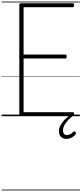

<svg xmlns="http://www.w3.org/2000/svg" viewBox="-20 -1468 1030 2426"><path d="M251 0Q237 0 230.5 -5.5Q224 -11 224 -23V-1408Q224 -1418 231 -1422.5Q238 -1427 252 -1427H900Q908 -1427 912 -1421.5Q916 -1416 916 -1402Q916 -1388 912 -1382.5Q908 -1377 900 -1377H278V-779H806Q814 -779 818 -773.5Q822 -768 822 -754Q822 -740 818 -734.5Q814 -729 806 -729H278V-50H900Q908 -50 912 -44.5Q916 -39 916 -25Q916 -11 912 -5.5Q908 0 900 0ZM818 287Q779 287 752 262.5Q725 238 725 188Q725 160 736 132.5Q747 105 767 79Q787 53 813.5 28.5Q840 4 872 -17L910 -16V-10Q886 7 862.5 29Q839 51 819 76Q799 101 787.5 126.5Q776 152 776 176Q776 209 789.5 224Q803 239 824 239Q842 239 863.5 230Q885 221 904 199Q911 193 918 192.5Q925 192 931 198Q939 205 940 213Q941 221 936 228Q923 246 903.5 259.5Q884 273 861.5 280Q839 287 818 287ZM0 928H990V938H0ZM0 -20H990V0H0ZM0 -505H990V-500H0ZM0 -1448H990V-1438H0Z"/></svg>

Font: Playwrite ID Guides
Style: Regular
Weight: 400
Designer: Veronika Burian, José Scaglione
Foundry: TypeTogether
Version: Version 1.003